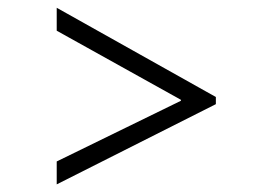

<svg xmlns="http://www.w3.org/2000/svg" viewBox="-20 -549 707 499"><path d="M127.4 -129.4 450.2 -287.1V-289.6L127.4 -469.2V-528.8L541 -296.9V-278.3L127.4 -69.8Z"/></svg>

Font: Selawik Semilight
Style: Regular
Weight: 300
Designer: Aaron Bell
Foundry: Microsoft Corporation
Version: Version 1.01